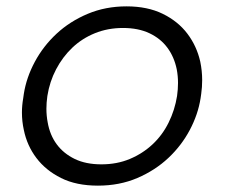

<svg xmlns="http://www.w3.org/2000/svg" viewBox="-20 -567 709 604"><path d="M288 17Q220 17 172 -7Q124 -31 94.5 -70Q65 -109 55 -158Q49 -185 49 -213Q49 -235 53 -258L55 -272Q63 -323 89.5 -372.5Q116 -422 158 -461Q200 -500 256 -523.5Q312 -547 378 -547Q444 -547 492 -523.5Q540 -500 569.5 -461Q599 -422 610 -373Q616 -344 616 -315Q616 -293 613 -272L611 -258Q603 -207 577 -158Q551 -109 509.5 -70Q468 -31 412 -7Q356 17 288 17ZM299 -50Q348 -50 388.5 -67Q429 -84 460 -113Q491 -142 510.5 -181.5Q530 -221 537 -265Q540 -286 540 -306Q540 -328 536 -349Q528 -388 506.5 -417Q485 -446 450 -462.5Q415 -479 367 -479Q319 -479 278.5 -462.5Q238 -446 207.5 -417Q177 -388 156.5 -349Q136 -310 129 -265Q126 -244 126 -225Q126 -203 130 -182Q137 -142 158.5 -113Q180 -84 215 -67Q250 -50 299 -50Z"/></svg>

Font: Sora Light
Style: Italic
Weight: 300
Designer: Jonathan Barnbrook, Juli√°n Moncada
Version: Version 1.000